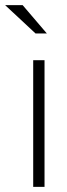

<svg xmlns="http://www.w3.org/2000/svg" viewBox="-61 -726 261 746"><path d="M68 0V-492H112V0ZM77 -596 -41 -706H27L121 -596Z"/></svg>

Font: Red Hat Display
Style: Regular
Weight: 300
Designer: Pentagram, MCKL
Foundry: Pentagram, MCKL
Version: Version 1.023